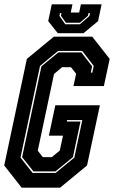

<svg xmlns="http://www.w3.org/2000/svg" viewBox="-22 -870 529 890"><path d="M78.5 0 -2.5 -103 102.5 -597 227.5 -700H405.5L486.5 -597L459.5 -471H318.5L331 -528L307 -558.5H265.5L228.5 -527L153 -171.5L176.5 -141.5H218L255 -172L270 -241H204.5L234.5 -382H441L381.5 -103L256.5 0ZM129 -68.5H236L322.5 -139.5L359.5 -313.5H289L287.5 -306.5H351L316 -141.5L235 -75.5H133L80.5 -141.5L170 -562.5L248.5 -627H355L405 -562.5L399 -533.5H406L412.5 -564.5L359 -634H247.5L163.5 -564.5L73 -139.5ZM246 -716 201.5 -772 218 -850H314L306 -812H345L353 -850H449L432.5 -772L365 -716ZM280.5 -757.5H348.5L392.5 -796L395 -809H388L385.5 -797L348.5 -764.5H283.5L260.5 -797L263 -809H256L253.5 -796Z"/></svg>

Font: Tourney Condensed ExtraBold
Style: Italic
Weight: 800
Width: 3
Italic angle: -12°
Designer: Tyler Finck
Foundry: Etcetera Type Co
Version: Version 1.010; ttfautohint (v1.8.3)